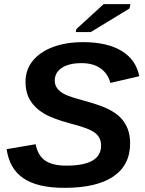

<svg xmlns="http://www.w3.org/2000/svg" viewBox="-20 -903 707 933"><path d="M293 9.8Q162.6 9.8 94.2 -36.4Q25.9 -82.5 12.2 -178.2L153.3 -202.1Q163.6 -147.9 199 -123Q234.4 -98.1 302.7 -98.1Q471.2 -98.1 471.2 -195.3Q471.2 -234.9 441.9 -257.3Q413.1 -279.8 325.7 -301.8Q236.3 -325.7 192.9 -351.6Q149.9 -377.4 127 -414.8Q104 -452.1 104 -506.3Q104 -564 138.9 -607.2Q173.8 -650.4 236.8 -674.3Q299.8 -698.2 383.8 -698.2Q500 -698.2 570.3 -656Q640.6 -613.8 656.7 -532.7L516.1 -500Q505.4 -543.9 469.5 -570.1Q433.6 -596.2 376 -596.2Q315.4 -596.2 280.8 -573.5Q246.1 -550.8 246.1 -511.2Q246.1 -468.3 295.9 -444.3Q308.1 -438 332.3 -430.2Q356.4 -422.4 392.6 -412.6Q470.2 -391.1 507.3 -372.3Q544.4 -353.5 566.9 -330.1Q588.9 -306.6 600.6 -276.4Q612.3 -246.1 612.3 -206.5Q612.3 -101.1 531.2 -45.7Q450.2 9.8 293 9.8ZM609.4 -861.8 420.9 -747.1H348.1L351.6 -762.2L483.4 -882.8H613.8Z"/></svg>

Font: Arimo
Style: Bold Italic
Weight: 700
Italic angle: -12°
Designer: Steve Matteson
Foundry: Monotype Imaging Inc.
Version: Version 1.33